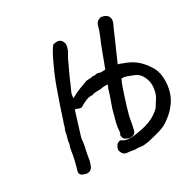

<svg xmlns="http://www.w3.org/2000/svg" viewBox="-170 -887 1136 1132"><g transform="rotate(-30 397.5 -321.5)"><path d="M499 70Q486 71 479.5 70Q473 69 468 68Q463 67 454 67Q437 68 421 64.5Q405 61 388 60Q372 59 362 47.5Q352 36 350 17Q353 3 361.5 -9.5Q370 -22 389 -24Q400 -18 408.5 -13.5Q417 -9 425 -8Q447 -4 483.5 -8.5Q520 -13 554 -22Q579 -28 604 -40.5Q629 -53 649 -69.5Q669 -86 675 -101Q688 -120 695 -132Q702 -144 706 -155.5Q710 -167 713 -183Q721 -225 705 -262.5Q689 -300 656 -314Q633 -323 620 -328Q607 -333 598.5 -334.5Q590 -336 578 -336Q566 -313 558 -289Q550 -265 542 -241Q532 -211 522 -178Q512 -145 506 -121Q503 -105 500.5 -92Q498 -79 496 -66.5Q494 -54 490 -40Q487 -23 477.5 -15.5Q468 -8 450 -8Q437 -8 430.5 -12.5Q424 -17 415 -20Q406 -32 404.5 -42.5Q403 -53 411 -62Q413 -101 419.5 -126Q426 -151 429 -161Q440 -208 454.5 -245.5Q469 -283 479 -318Q481 -326 484.5 -333Q488 -340 490 -346Q481 -348 465 -347Q449 -346 439 -343Q429 -343 419 -343Q409 -343 399.5 -342Q390 -341 382 -337Q357 -339 335 -329.5Q313 -320 288 -305Q278 -306 271 -308.5Q264 -311 258 -314Q250 -314 248 -316L198 -154Q196 -148 194.5 -128.5Q193 -109 188 -89Q180 -58 176 -28.5Q172 1 160 27Q154 39 141 44.5Q128 50 115 46Q97 42 86.5 34Q76 26 80 7Q83 -1 86.5 -15Q90 -29 94 -44Q98 -59 100 -70Q105 -90 107.5 -112Q110 -134 119 -155Q119 -172 125 -189Q131 -206 133 -221Q135 -236 141 -247.5Q147 -259 148 -270Q153 -284 158 -299Q163 -314 167.5 -327Q172 -340 174 -348Q181 -370 191 -398Q201 -426 210 -452.5Q219 -479 226 -497.5Q233 -516 234 -519Q242 -540 254.5 -568.5Q267 -597 280.5 -625.5Q294 -654 307 -677Q320 -700 330 -711Q359 -718 375 -710Q391 -702 396 -674Q394 -653 387 -638Q380 -623 370.5 -608Q361 -593 353 -572Q349 -564 342 -549.5Q335 -535 327.5 -518.5Q320 -502 313 -486.5Q306 -471 302 -460Q290 -434 284 -421Q278 -408 276.5 -400Q275 -392 274 -378Q279 -379 282.5 -381.5Q286 -384 290 -385Q296 -389 308.5 -395Q321 -401 336.5 -407Q352 -413 367 -418.5Q382 -424 393 -428Q397 -428 403 -428.5Q409 -429 414.5 -429.5Q420 -430 422 -429Q432 -434 442.5 -432Q453 -430 457 -432Q465 -435 473 -433Q481 -431 491 -428Q495 -428 504 -428.5Q513 -429 521 -429Q531 -454 540 -479Q549 -504 559 -530Q574 -571 590 -607Q606 -643 616 -682Q621 -696 636 -704.5Q651 -713 665 -708Q689 -702 698.5 -686Q708 -670 700 -646Q691 -627 679 -599.5Q667 -572 654 -542Q641 -512 629 -485.5Q617 -459 609.5 -441Q602 -423 600 -419Q609 -418 615.5 -415Q622 -412 630 -409Q678 -393 710.5 -366.5Q743 -340 769 -298Q789 -268 793.5 -226.5Q798 -185 789 -143Q780 -101 758 -67Q742 -43 724.5 -25.5Q707 -8 688 6Q669 21 652 29.5Q635 38 617.5 43.5Q600 49 579.5 54Q559 59 531 66Z"/></g></svg>

Font: Caveat SemiBold
Style: Regular
Weight: 600
Designer: Pablo Impallari
Foundry: Pablo Impallari
Version: Version 2.000